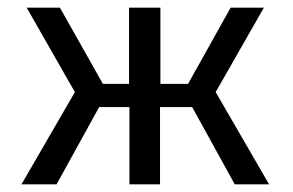

<svg xmlns="http://www.w3.org/2000/svg" viewBox="-20 -483 765 502"><path d="M175.8 -242.2 49.8 -462.9H136.7L249 -263.7H317.4V-462.9H399.4V-263.7H471.7L583 -462.9H669.9L543.9 -242.2L683.6 -1H593.8L482.4 -203.1H398.4V-1H318.4V-203.1H239.3L127.9 -1H36.1Z"/></svg>

Font: BF_TEXT
Style: Regular
Weight: 400
Foundry: EA DICE
Version: Version 1.404